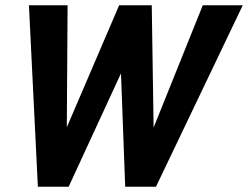

<svg xmlns="http://www.w3.org/2000/svg" viewBox="-20 -710 943 730"><path d="M90 -690H237L234 -226L433 -690H557L564 -225L751 -690H903L573 0H456L440 -431L241 0H124Z"/></svg>

Font: Radio Canada Condensed
Style: Bold Italic
Weight: 700
Width: 3
Italic angle: -12°
Designer: Charles Daoud, Etienne Aubert Bonn, Alexandre Saumier Demers, Jacques Le Bailly
Foundry: Radio-Canada
Version: Version 2.104; ttfautohint (v1.8.4.7-5d5b);gftools[0.9.28.de